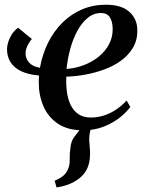

<svg xmlns="http://www.w3.org/2000/svg" viewBox="-20 -556 638 834"><path d="M225.5 258 217.5 229Q240 219.5 253.2 208.8Q266.5 198 274 181.5Q283.5 163 282.8 137Q282 111 286 85.5Q288.5 56 304.5 36.2Q320.5 16.5 331.5 1.5L395.5 -34.5Q379 -15 373 8.2Q367 31.5 367.5 54Q368 67 369.8 83.2Q371.5 99.5 371 115Q371 147 359.8 173.8Q348.5 200.5 321.5 221Q302.5 235 279.8 244.2Q257 253.5 225.5 258ZM118.5 -386.5Q108 -375.5 99.5 -358Q91 -340.5 91 -323.5Q91 -302 106.2 -284.5Q121.5 -267 153.5 -261.5Q164.5 -322.5 190 -372.8Q215.5 -423 253 -459.5Q290.5 -496 337.8 -515.8Q385 -535.5 440 -535.5Q507.5 -535.5 542 -504.5Q576.5 -473.5 576.5 -424.5Q577 -382 558 -349.5Q539 -317 507 -293.5Q475 -270 434.8 -255Q394.5 -240 351.2 -232Q308 -224 268 -223Q266.5 -188 270.8 -156.2Q275 -124.5 287.2 -99.5Q299.5 -74.5 320.8 -60Q342 -45.5 374.5 -45.5Q405 -45.5 433 -54.8Q461 -64 485.5 -80.8Q510 -97.5 530 -119.5L546 -91.5Q530.5 -69.5 501.2 -46Q472 -22.5 431.2 -6.2Q390.5 10 340.5 10Q274 10 231.2 -19Q188.5 -48 168.2 -95.8Q148 -143.5 148.5 -199Q148.5 -205 148.8 -213Q149 -221 149.5 -228Q102.5 -232 71.5 -247Q40.5 -262 25.5 -286.5Q10.5 -311 10.5 -341.5Q10.5 -365 23.2 -392.2Q36 -419.5 58.5 -435.5ZM419 -499.5Q386.5 -499.5 360.8 -478.2Q335 -457 315.8 -421.5Q296.5 -386 285 -343Q273.5 -300 269 -256.5Q309 -259.5 345.2 -273.5Q381.5 -287.5 409.5 -310.5Q437.5 -333.5 453.5 -363.5Q469.5 -393.5 469.5 -430Q469 -463.5 456.8 -481.5Q444.5 -499.5 419 -499.5Z"/></svg>

Font: Merriweather 96pt Medium
Style: Italic
Weight: 500
Italic angle: -7.8°
Version: Version 2.101